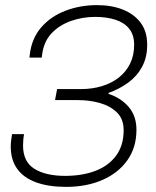

<svg xmlns="http://www.w3.org/2000/svg" viewBox="-20 -718 610 750"><path d="M238 12Q170 12 121.5 -5.5Q73 -23 47.5 -58Q22 -93 22 -146Q22 -157 23.5 -169Q25 -181 27 -194H74Q72 -184 71 -171.5Q70 -159 70 -150Q70 -86 114.5 -58.5Q159 -31 234 -31Q301 -31 352.5 -50.5Q404 -70 433.5 -110Q463 -150 463 -209Q463 -253 437 -278.5Q411 -304 370.5 -315.5Q330 -327 284 -327H195L203 -370H295Q340 -370 378 -381.5Q416 -393 444 -415Q472 -437 488 -469Q504 -501 504 -543Q504 -582 484.5 -606Q465 -630 430.5 -641Q396 -652 352 -652Q302 -652 257 -636Q212 -620 182 -588.5Q152 -557 145 -508L143 -493H95L96 -502Q103 -567 140.5 -610.5Q178 -654 235.5 -676Q293 -698 359 -698Q416 -698 460 -680.5Q504 -663 529.5 -629Q555 -595 555 -543Q555 -494 535 -457Q515 -420 480.5 -395Q446 -370 404 -355V-351Q452 -336 482.5 -300.5Q513 -265 513 -211Q513 -142 477.5 -92Q442 -42 380 -15Q318 12 238 12Z"/></svg>

Font: Archivo SemiBold Thin
Style: Italic
Weight: 250
Italic angle: -10°
Version: Version 2.001